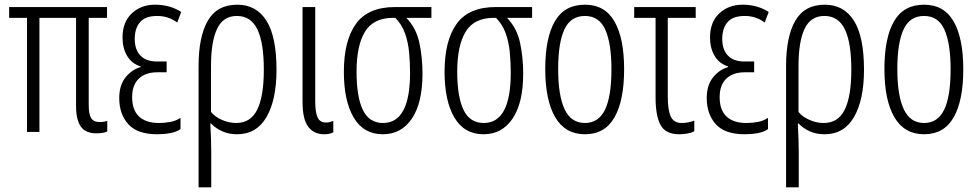

<svg xmlns="http://www.w3.org/2000/svg" viewBox="-20 -562 4168 818"><path d="M390 6Q345 6 324.5 -22.5Q304 -51 304 -111V-486H148V0H95V-486H19V-532H436V-486H358V-115Q358 -75 368.5 -58.5Q379 -42 405 -42Q422 -42 437 -47V-2Q422 6 390 6Z M650 10Q565 10 526.5 -33Q488 -76 488 -144Q488 -199 515 -232.5Q542 -266 579 -276V-279Q541 -291 521.5 -324Q502 -357 502 -402Q502 -468 541.5 -505Q581 -542 641 -542Q704 -542 752 -511L735 -466Q698 -494 650 -494Q599 -494 576.5 -467.5Q554 -441 554 -396Q554 -351 578 -325.5Q602 -300 649 -300H690V-254H650Q600 -254 571.5 -227Q543 -200 543 -148Q543 -93 572.5 -65.5Q602 -38 657 -38Q682 -38 706 -42.5Q730 -47 749 -60V-12Q733 0 706 5Q679 10 650 10Z M826 236V-280Q826 -406 865.5 -474Q905 -542 991 -542Q1072 -542 1115 -474Q1158 -406 1158 -265Q1158 -137 1115.5 -63.5Q1073 10 990 10Q955 10 927 -2.5Q899 -15 879 -36H876Q878 0 879 31.5Q880 63 880 90V236ZM986 -38Q1048 -38 1076 -95Q1104 -152 1104 -265Q1104 -380 1076.5 -437Q1049 -494 989 -494Q931 -494 905 -439.5Q879 -385 879 -281V-85Q896 -64 926 -51Q956 -38 986 -38Z M1361 10Q1318 10 1293.5 -21.5Q1269 -53 1269 -128V-532H1323V-131Q1323 -84 1333 -62Q1343 -40 1368 -40Q1384 -40 1400 -47V2Q1392 6 1382.5 8Q1373 10 1361 10Z M1611 10Q1529 10 1487 -61Q1445 -132 1445 -256Q1445 -389 1496.5 -460.5Q1548 -532 1663 -532H1818V-486H1711Q1753 -443 1766.5 -380.5Q1780 -318 1780 -248Q1780 -124 1735 -57Q1690 10 1611 10ZM1612 -38Q1727 -38 1727 -252Q1727 -295 1723 -338.5Q1719 -382 1705.5 -420Q1692 -458 1664 -486H1655Q1571 -486 1535 -427Q1499 -368 1499 -257Q1499 -149 1526 -93.5Q1553 -38 1612 -38Z M2040 10Q1958 10 1916 -61Q1874 -132 1874 -256Q1874 -389 1925.5 -460.5Q1977 -532 2092 -532H2247V-486H2140Q2182 -443 2195.5 -380.5Q2209 -318 2209 -248Q2209 -124 2164 -57Q2119 10 2040 10ZM2041 -38Q2156 -38 2156 -252Q2156 -295 2152 -338.5Q2148 -382 2134.5 -420Q2121 -458 2093 -486H2084Q2000 -486 1964 -427Q1928 -368 1928 -257Q1928 -149 1955 -93.5Q1982 -38 2041 -38Z M2639 -267Q2639 -134 2598 -62Q2557 10 2472 10Q2388 10 2345.5 -62.5Q2303 -135 2303 -268Q2303 -401 2344 -471.5Q2385 -542 2472 -542Q2557 -542 2598 -470.5Q2639 -399 2639 -267ZM2358 -268Q2358 -155 2385.5 -96.5Q2413 -38 2472 -38Q2530 -38 2557.5 -94.5Q2585 -151 2585 -267Q2585 -376 2559 -435Q2533 -494 2472 -494Q2411 -494 2384.5 -436.5Q2358 -379 2358 -268Z M2874 10Q2816 10 2794.5 -29Q2773 -68 2773 -147V-486H2682V-532H2944V-486H2825V-152Q2825 -92 2838 -65Q2851 -38 2884 -38Q2911 -38 2938 -48V-3Q2929 3 2910.5 6.5Q2892 10 2874 10Z M3153 10Q3068 10 3029.5 -33Q2991 -76 2991 -144Q2991 -199 3018 -232.5Q3045 -266 3082 -276V-279Q3044 -291 3024.5 -324Q3005 -357 3005 -402Q3005 -468 3044.5 -505Q3084 -542 3144 -542Q3207 -542 3255 -511L3238 -466Q3201 -494 3153 -494Q3102 -494 3079.5 -467.5Q3057 -441 3057 -396Q3057 -351 3081 -325.5Q3105 -300 3152 -300H3193V-254H3153Q3103 -254 3074.5 -227Q3046 -200 3046 -148Q3046 -93 3075.5 -65.5Q3105 -38 3160 -38Q3185 -38 3209 -42.5Q3233 -47 3252 -60V-12Q3236 0 3209 5Q3182 10 3153 10Z M3329 236V-280Q3329 -406 3368.5 -474Q3408 -542 3494 -542Q3575 -542 3618 -474Q3661 -406 3661 -265Q3661 -137 3618.5 -63.5Q3576 10 3493 10Q3458 10 3430 -2.5Q3402 -15 3382 -36H3379Q3381 0 3382 31.5Q3383 63 3383 90V236ZM3489 -38Q3551 -38 3579 -95Q3607 -152 3607 -265Q3607 -380 3579.5 -437Q3552 -494 3492 -494Q3434 -494 3408 -439.5Q3382 -385 3382 -281V-85Q3399 -64 3429 -51Q3459 -38 3489 -38Z M4084 -267Q4084 -134 4043 -62Q4002 10 3917 10Q3833 10 3790.5 -62.5Q3748 -135 3748 -268Q3748 -401 3789 -471.5Q3830 -542 3917 -542Q4002 -542 4043 -470.5Q4084 -399 4084 -267ZM3803 -268Q3803 -155 3830.5 -96.5Q3858 -38 3917 -38Q3975 -38 4002.5 -94.5Q4030 -151 4030 -267Q4030 -376 4004 -435Q3978 -494 3917 -494Q3856 -494 3829.5 -436.5Q3803 -379 3803 -268Z"/></svg>

Font: Noto Sans ExtraCondensed Light
Style: Regular
Weight: 300
Width: 2
Designer: Monotype Design Team
Foundry: Monotype Imaging Inc.
Version: Version 2.013; ttfautohint (v1.8.4.7-5d5b)